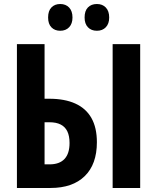

<svg xmlns="http://www.w3.org/2000/svg" viewBox="-20 -933 779 953"><path d="M64 0V-713.9H201.2V-442.9H224.1Q301.3 -442.9 354 -418.9Q406.7 -395 433.8 -347.2Q460.9 -299.3 460.9 -227.1Q460.9 -117.7 400.6 -58.8Q340.3 0 231 0ZM201.2 -117.2H226.1Q274.9 -117.2 300 -143.8Q325.2 -170.4 325.2 -223.1Q325.2 -258.3 314.2 -281Q303.2 -303.7 281.2 -314.9Q259.3 -326.2 225.1 -326.2H201.2ZM539.1 0V-713.9H675.8V0ZM218.8 -846.2Q218.8 -879.4 235.4 -896.2Q252 -913.1 278.8 -913.1Q306.6 -913.1 323.2 -895.5Q339.8 -877.9 339.8 -846.2Q339.8 -815.4 323.2 -797.9Q306.6 -780.3 278.8 -780.3Q252 -780.3 235.4 -797.1Q218.8 -814 218.8 -846.2ZM399.9 -846.2Q399.9 -879.4 416.5 -896.2Q433.1 -913.1 460.9 -913.1Q488.8 -913.1 505.4 -895.5Q522 -877.9 522 -846.2Q522 -815.4 505.4 -797.9Q488.8 -780.3 460.9 -780.3Q433.1 -780.3 416.5 -797.6Q399.9 -814.9 399.9 -846.2Z"/></svg>

Font: Open Sans Condensed
Style: Regular
Weight: 400
Width: 3
Designer: Monotype Design Team
Foundry: Monotype Imaging Inc.
Version: Version 3.000